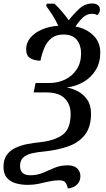

<svg xmlns="http://www.w3.org/2000/svg" viewBox="-27 -870 606 1101"><path d="M362 211Q358 190 348.5 177Q339 164 312 164Q283 164 255 170.5Q227 177 196.5 183.5Q166 190 129 190Q95 190 63.5 181Q32 172 12.5 149.5Q-7 127 -7 87Q-7 45 11.5 19Q30 -7 61.5 -22Q93 -37 130.5 -44Q168 -51 207 -55Q291 -65 334.5 -99Q378 -133 378 -217Q378 -272 344 -306Q310 -340 239 -340H166L177 -394H256Q305 -394 346.5 -414Q388 -434 413 -472.5Q438 -511 438 -564Q438 -610 414 -641Q390 -672 336 -672Q294 -672 268 -651Q242 -630 227.5 -596Q213 -562 205 -522Q171 -522 147 -536Q123 -550 123 -587Q123 -625 147.5 -654Q172 -683 214 -701Q256 -719 307 -722Q294 -752 274 -783Q254 -814 238 -836L241 -849H285Q306 -830 328 -804Q350 -778 367 -754Q398 -793 429.5 -821.5Q461 -850 502 -850Q522 -850 534 -841Q546 -832 546 -814Q546 -797 531 -783Q518 -791 501 -791Q470 -791 447.5 -769Q425 -747 406 -718Q469 -706 508.5 -667Q548 -628 548 -569Q548 -511 522 -468.5Q496 -426 452.5 -400.5Q409 -375 356 -368Q385 -364 417.5 -347.5Q450 -331 472.5 -299.5Q495 -268 495 -219Q495 -142 460 -97Q425 -52 363.5 -30.5Q302 -9 224 -1Q188 2 157 9Q126 16 107 32.5Q88 49 88 82Q88 135 147 135Q187 135 220 120.5Q253 106 286.5 92Q320 78 361 78Q398 78 416 96Q434 114 434 140Q434 170 414.5 188.5Q395 207 362 211Z"/></svg>

Font: Noto Serif SemiCondensed Medium
Style: Italic
Weight: 500
Width: 4
Italic angle: -12°
Designer: Monotype Design Team
Foundry: Monotype Imaging Inc.
Version: Version 2.013